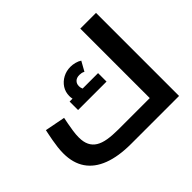

<svg xmlns="http://www.w3.org/2000/svg" viewBox="-154 -931 1155 1155"><g transform="rotate(-45 423.0 -353.5)"><path d="M368.7 0Q262 0 188.6 -28Q115.2 -55.9 77.6 -110.9Q40 -165.9 40 -248.1Q40 -272.1 43.1 -298.6Q46.2 -325.1 50.7 -349.6Q55.1 -374.2 59.1 -393.2Q63.1 -412.1 64.9 -421L194.7 -395.9Q191.7 -380.3 186.7 -355.4Q181.8 -330.4 177.8 -302.6Q173.7 -274.8 173.7 -249.6Q173.7 -211.1 186.4 -185.1Q199 -159 224.1 -143.6Q249.2 -128.2 287 -121.9Q324.8 -115.6 375.5 -115.6H721.2L643.2 -51.2V-706.7H776.9V0ZM348.6 -377.3Q329.2 -400.3 319.3 -421.4Q309.5 -442.5 309.5 -466.2Q309.5 -500.6 327.2 -527.8Q345 -554.9 374.3 -570.6Q403.7 -586.3 438.5 -586.3Q457.6 -586.3 477.4 -581Q497.2 -575.8 511.1 -566.2L477.1 -505.2Q468.4 -510.2 459.7 -511.9Q451.1 -513.6 442.3 -513.6Q418.5 -513.6 405.4 -500.8Q392.3 -488 392.3 -467.4Q392.3 -455.1 397.2 -444.1Q402.2 -433 412.4 -420.6ZM287.4 -369.7V-441.7H529.5V-369.7Z"/></g></svg>

Font: Cairo
Style: Regular
Weight: 400
Designer: Mohamed Gaber, Accademia di Belle Arti di Urbino
Foundry: Kief Type Foundry, Accademia di Belle Arti di Urbino
Version: Version 3.120